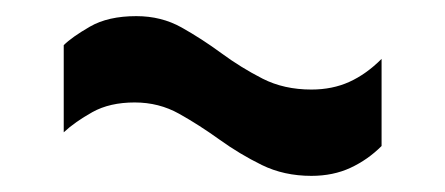

<svg xmlns="http://www.w3.org/2000/svg" viewBox="-20 -423 551 238"><path d="M453 -242Q436 -225 414.5 -215Q393 -205 366 -205Q332 -205 304.5 -218.5Q277 -232 252 -250Q227 -268 202 -282Q177 -296 147 -296Q116 -296 94.5 -284Q73 -272 59 -259V-367Q69 -377 91.5 -390Q114 -403 149 -403Q180 -403 205 -389Q230 -375 254.5 -357Q279 -339 305.5 -325.5Q332 -312 366 -312Q392 -312 413 -321.5Q434 -331 453 -350Z"/></svg>

Font: Georama SemiBold
Style: Regular
Weight: 600
Designer: Jean-Baptiste Levee
Foundry: Production Type
Version: Version 1.000